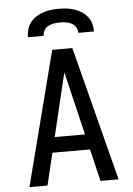

<svg xmlns="http://www.w3.org/2000/svg" viewBox="-62 -1001 724 1047"><g transform="rotate(-5 300.0 -477.5)"><path d="M56 0 245 -735H355L544 0H445L403 -176H197L155 0ZM217 -260H383L328 -490Q321 -519 314 -548.5Q307 -578 300 -607Q293 -578 286 -548.5Q279 -519 272 -490ZM119 -815Q119 -837 125 -858Q131 -879 144.5 -896Q158 -913 176 -924.5Q194 -936 214.5 -943Q235 -950 256.5 -952.5Q278 -955 300 -955Q322 -955 343.5 -952.5Q365 -950 385.5 -943Q406 -936 424 -924.5Q442 -913 455.5 -896Q469 -879 475 -858Q481 -837 481 -815H395Q395 -831 386.5 -845.5Q378 -860 363.5 -867.5Q349 -875 332.5 -877.5Q316 -880 300 -880Q284 -880 267.5 -877.5Q251 -875 236.5 -867.5Q222 -860 213.5 -845.5Q205 -831 205 -815Z"/></g></svg>

Font: Iosevka Medium Extended
Style: Regular
Weight: 500
Width: 7
Monospace: yes
Designer: Belleve Invis
Foundry: Belleve Invis
Version: Version 32.5.0; ttfautohint (v1.8.4)